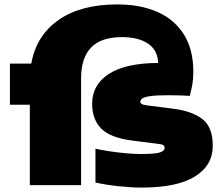

<svg xmlns="http://www.w3.org/2000/svg" viewBox="-20 -838 1010 869"><path d="M25 -364V-550H121.5Q144 -677 244.8 -747.5Q345.5 -818 511 -818Q615.5 -818 692.8 -783.8Q770 -749.5 812.5 -681.8Q855 -614 855 -513Q855 -481.5 850.8 -457Q846.5 -432.5 839 -404Q795.5 -407 743 -407Q686 -407 658.8 -402.8Q631.5 -398.5 623.2 -391.8Q615 -385 615 -378Q615 -371.5 621.2 -367.5Q627.5 -363.5 646 -361L764 -346Q848 -335.5 895.5 -299.5Q943 -263.5 943 -178Q943 -89.5 862.2 -39.2Q781.5 11 621 11Q577 11 518.2 5Q459.5 -1 412 -12V-165Q438.5 -159 474.5 -153.5Q510.5 -148 548.2 -144.5Q586 -141 617 -141Q683 -141 704 -148.2Q725 -155.5 725 -168Q725 -176.5 719.5 -180.8Q714 -185 695 -187L577 -202Q477.5 -215 437.2 -257Q397 -299 397 -368Q397 -455 473.2 -503.8Q549.5 -552.5 696 -553Q693.5 -611.5 649.8 -640.8Q606 -670 532 -670Q437.5 -670 392.2 -622.8Q347 -575.5 347 -484V0H115V-364Z"/></svg>

Font: Encode Sans Expanded Black
Style: Regular
Weight: 900
Width: 7
Designer: Multiple Designers
Foundry: Impallari Type
Version: Version 3.000; ttfautohint (v1.8.3) -l 8 -r 50 -G 200 -x 14 